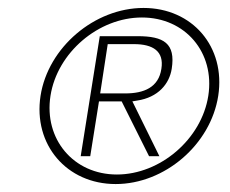

<svg xmlns="http://www.w3.org/2000/svg" viewBox="-20 -467 579 483"><path d="M82 -226C63 -103 148 -4 271 -4C394 -4 510 -103 529 -226C548 -349 464 -447 341 -447C218 -447 101 -348 82 -226ZM107 -226C124 -335 228 -423 337 -423C446 -423 521 -335 504 -226C487 -117 383 -28 274 -28C165 -28 90 -117 107 -226ZM183 -74H207L229 -212H286L355 -74H381L313 -212L325 -214C378 -222 406 -256 412 -294C422 -358 392 -376 326 -376H231ZM232 -232 251 -356H317C365 -356 393 -338 386 -294C379 -247 342 -232 295 -232Z"/></svg>

Font: Charger Sport
Style: HLObl
Weight: 100
Designer: Jasper
Foundry: Cannot Into Space Fonts
Version: Version 1.1